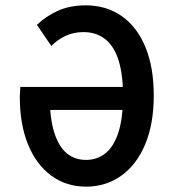

<svg xmlns="http://www.w3.org/2000/svg" viewBox="-20 -686 640 718"><path d="M302 12Q228 12 172 -29Q116 -70 85 -145.5Q54 -221 54 -325Q54 -334 55 -343Q56 -352 56 -361H468V-275H146L166 -328Q166 -243 183 -190Q200 -137 230 -112.5Q260 -88 302 -88Q343 -88 374 -112.5Q405 -137 422.5 -190Q440 -243 440 -328Q440 -407 423.5 -460Q407 -513 373.5 -539.5Q340 -566 292 -566Q255 -566 224.5 -551.5Q194 -537 172 -514L118 -593Q151 -625 196 -645.5Q241 -666 301 -666Q378 -666 435.5 -625.5Q493 -585 524 -509.5Q555 -434 555 -328Q555 -223 523 -146.5Q491 -70 433.5 -29Q376 12 302 12Z"/></svg>

Font: Source Code Pro SemiBold
Style: Regular
Weight: 600
Monospace: yes
Designer: Paul D. Hunt, Teo Tuominen
Foundry: Adobe Systems Incorporated
Version: Version 1.018;hotconv 1.0.116;makeotfexe 2.5.65601